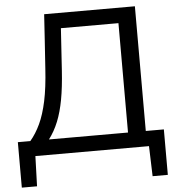

<svg xmlns="http://www.w3.org/2000/svg" viewBox="-58 -767 900 974"><g transform="rotate(-5 392.0 -280.0)"><path d="M13.5 153.5V-78H77Q106 -112 128 -158.8Q150 -205.5 164.5 -273.5Q179 -341.5 185 -439Q190 -511.5 194.5 -580.5Q199 -649.5 203 -713H665V-78H757V153.5H679.5L674.5 0H96L91 153.5ZM267.5 -419.5Q262 -335.5 250.5 -273.2Q239 -211 220 -163.8Q201 -116.5 172 -78H574.5V-635H281.5Q278 -581.5 274.5 -527.5Q271 -473.5 267.5 -419.5Z"/></g></svg>

Font: Heraclito
Style: Regular
Weight: 400
Designer: Kostas Bartsokas (font) & Cristiano Sobral (main changes)
Foundry: Kostas Bartsokas (font) & Cristiano Sobral (main changes)
Version: Version 1.00;July 8, 2020;FontCreator 13.0.0.2655 64-bit